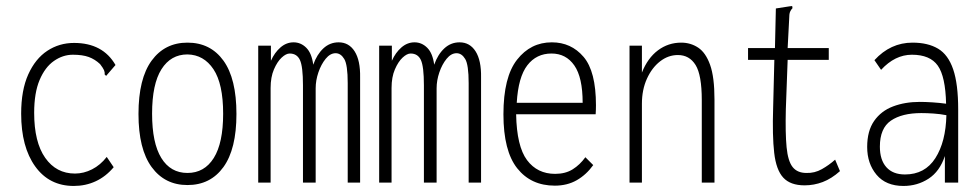

<svg xmlns="http://www.w3.org/2000/svg" viewBox="-20 -604 3240 635"><path d="M224 11Q143 11 96.5 -53.5Q50 -118 50 -228Q50 -306 73.5 -358Q97 -410 136.5 -436Q176 -462 225 -462Q320 -462 362 -389L337 -360L331 -353L326 -358Q327 -365 324 -372Q321 -379 311 -392Q294 -408 273.5 -415.5Q253 -423 221 -423Q188 -423 158.5 -402.5Q129 -382 111 -339.5Q93 -297 93 -231Q93 -134 129.5 -82Q166 -30 228 -30Q257 -30 284.5 -44Q312 -58 333 -85L356 -51Q330 -20 296.5 -4.5Q263 11 224 11Z M600 8Q525 8 481.5 -51.5Q438 -111 438 -227Q438 -344 481.5 -403.5Q525 -463 600 -463Q676 -463 719 -403.5Q762 -344 762 -227Q762 -111 719 -51.5Q676 8 600 8ZM600 -32Q656 -32 687 -81.5Q718 -131 718 -228Q718 -327 686 -375Q654 -423 600 -424Q545 -424 514 -375Q483 -326 483 -228Q483 -131 513.5 -81.5Q544 -32 600 -32Z M834 0V-453H876V-403Q888 -430 907.5 -447Q927 -464 951 -464Q975 -464 993 -446Q1011 -428 1016 -390Q1028 -424 1049.5 -444Q1071 -464 1100 -464Q1134 -464 1153 -434Q1172 -404 1171 -348V0H1130V-329Q1130 -390 1118.5 -409Q1107 -428 1090 -428Q1072 -428 1057 -409.5Q1042 -391 1033 -364.5Q1024 -338 1024 -312V0H982V-322Q982 -384 972 -405.5Q962 -427 938 -427Q926 -427 911.5 -413.5Q897 -400 886 -374.5Q875 -349 875 -313V0Z M1234 0V-453H1276V-403Q1288 -430 1307.5 -447Q1327 -464 1351 -464Q1375 -464 1393 -446Q1411 -428 1416 -390Q1428 -424 1449.5 -444Q1471 -464 1500 -464Q1534 -464 1553 -434Q1572 -404 1571 -348V0H1530V-329Q1530 -390 1518.5 -409Q1507 -428 1490 -428Q1472 -428 1457 -409.5Q1442 -391 1433 -364.5Q1424 -338 1424 -312V0H1382V-322Q1382 -384 1372 -405.5Q1362 -427 1338 -427Q1326 -427 1311.5 -413.5Q1297 -400 1286 -374.5Q1275 -349 1275 -313V0Z M1815 10Q1736 10 1690.5 -47.5Q1645 -105 1645 -226Q1645 -349 1690 -406.5Q1735 -464 1805 -464Q1869 -464 1910 -416Q1951 -368 1951 -256Q1951 -241 1950 -226H1687Q1689 -120 1723 -74.5Q1757 -29 1816 -29Q1850 -29 1874 -44Q1898 -59 1916 -84L1942 -58Q1919 -26 1887.5 -8Q1856 10 1815 10ZM1689 -264H1907Q1907 -348 1879.5 -387.5Q1852 -427 1804 -427Q1754 -427 1724 -388Q1694 -349 1689 -264Z M2062 0V-453H2103V-364Q2122 -412 2156 -437.5Q2190 -463 2233 -463Q2264 -463 2289 -446.5Q2314 -430 2328.5 -389.5Q2343 -349 2343 -275V0H2301V-273Q2301 -356 2280.5 -389Q2260 -422 2222 -422Q2190 -422 2163 -401Q2136 -380 2119.5 -343.5Q2103 -307 2103 -261V0Z M2641 9Q2594 9 2570.5 -16.5Q2547 -42 2540.5 -98.5Q2534 -155 2537 -248L2541 -406H2454V-445H2543L2546 -576L2591 -583L2600 -584L2601 -577Q2596 -572 2593 -565Q2590 -558 2590 -541L2585 -445H2721V-406H2585L2579 -243Q2577 -163 2581.5 -117Q2586 -71 2601.5 -51.5Q2617 -32 2647 -32Q2674 -31 2698 -44.5Q2722 -58 2742 -76L2758 -38Q2730 -13 2701 -2Q2672 9 2641 9Z M2968 11Q2910 11 2879 -26Q2848 -63 2848 -118Q2848 -171 2871 -204Q2894 -237 2933.5 -252Q2973 -267 3022 -267Q3040 -267 3063.5 -265.5Q3087 -264 3109 -261Q3107 -351 3081.5 -387Q3056 -423 2996 -423Q2940 -423 2894 -373L2872 -405Q2925 -463 2998 -463Q3049 -463 3082.5 -443Q3116 -423 3132.5 -374.5Q3149 -326 3149 -242V0H3105V-88Q3088 -37 3051 -13Q3014 11 2968 11ZM2890 -119Q2890 -75 2911.5 -51Q2933 -27 2973 -27Q3039 -27 3073.5 -81Q3108 -135 3110 -223Q3090 -227 3067.5 -228.5Q3045 -230 3027 -230Q2963 -230 2926.5 -205Q2890 -180 2890 -119Z"/></svg>

Font: Inconsolata Condensed Light
Style: Regular
Weight: 300
Width: 3
Monospace: yes
Designer: Raph Levien, Cyreal, Brenton Simpson
Foundry: Raph Levien, Cyreal, Google
Version: Version 3.001; ttfautohint (v1.8.2.53-6de2)